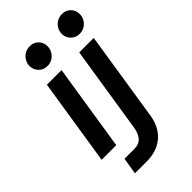

<svg xmlns="http://www.w3.org/2000/svg" viewBox="-276 -806 1067 1067"><g transform="rotate(-45 258.0 -272.5)"><path d="M29 0 109 -510H224L144 0ZM185 -581Q154 -581 134 -602Q114 -623 114 -651Q114 -672 124.5 -690Q135 -708 153 -718.5Q171 -729 193 -729Q223 -729 243 -709Q263 -689 263 -659Q263 -638 252.5 -620Q242 -602 224.5 -591.5Q207 -581 185 -581ZM107 184 123 86H197Q238 86 257.5 63Q277 40 283 0L363 -510H477L395 15Q383 96 331.5 140Q280 184 197 184ZM438 -581Q407 -581 387 -602Q367 -623 367 -651Q367 -672 377.5 -690Q388 -708 406 -718.5Q424 -729 446 -729Q476 -729 496 -709Q516 -689 516 -659Q516 -638 505.5 -620Q495 -602 477.5 -591.5Q460 -581 438 -581Z"/></g></svg>

Font: MuseoModerno Thin Medium
Style: Italic
Weight: 500
Italic angle: -9°
Version: Version 1.003